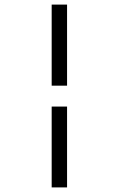

<svg xmlns="http://www.w3.org/2000/svg" viewBox="-20 -692 536 836"><path d="M205 -672H272V-319H205ZM205 -228H272V124H205Z"/></svg>

Font: New Athena Unicode
Style: Bold
Weight: 700
Designer: J. Rusten 1997; rev. by R. Hancock 2001, 2002, rev. by D. Mastronarde 2002-2021
Foundry: Society for Classical Studies (formerly American Philological Association)
Version: Version 5.008